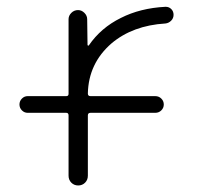

<svg xmlns="http://www.w3.org/2000/svg" viewBox="-20 -575 591 573"><path d="M241.2 -441.4Q241.2 -439.5 242.7 -439Q244.1 -438.5 245.1 -439.5Q281.2 -492.2 340.8 -521.5Q398.4 -550.8 473.6 -554.7Q473.6 -554.7 474.6 -554.7Q484.4 -554.7 491.2 -547.9Q498 -541 498 -530.8Q498 -520.5 490.7 -513.2Q483.4 -505.9 473.6 -504.9Q376 -499 312.5 -445.3Q244.1 -385.7 242.2 -295.9Q242.2 -288.1 250 -288.1H443.4Q454.1 -288.1 461.4 -280.8Q468.8 -273.4 468.8 -263.2Q468.8 -252.9 461.4 -245.6Q454.1 -238.3 443.4 -238.3H250Q242.2 -238.3 242.2 -230.5V-50.8Q242.2 -38.1 233.9 -29.8Q225.6 -21.5 213.4 -21.5Q201.2 -21.5 192.9 -29.8Q184.6 -38.1 184.6 -50.8V-230.5Q184.6 -238.3 177.7 -238.3H62.5Q52.7 -238.3 45.4 -245.6Q38.1 -252.9 38.1 -263.2Q38.1 -273.4 45.4 -280.8Q52.7 -288.1 62.5 -288.1H177.7Q184.6 -288.1 184.6 -294.9V-517.6Q184.6 -528.3 192.9 -536.6Q201.2 -544.9 212.9 -544.9Q223.6 -544.9 231.9 -536.6Q240.2 -528.3 240.2 -517.6Z"/></svg>

Font: Gen Jyuu Gothic P Light
Style: Regular
Weight: 200
Designer: [Source Han Sans]
Ryoko NISHIZUKA  (kana & ideographs); Paul D. Hunt (Latin, Greek & Cyrillic); Wenlong ZHANG  (bopomofo
Version: Version 1.002.20150607